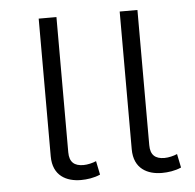

<svg xmlns="http://www.w3.org/2000/svg" viewBox="-44 -561 625 614"><g transform="rotate(-5 269.0 -254.0)"><path d="M192 9C211 9 234 6 254 -3L245 -47C234 -42 217 -38 204 -38C175 -38 159 -51 159 -83V-517H102V-75C102 -12 146 9 192 9ZM452 9C471 9 494 6 514 -3L505 -47C494 -42 477 -38 464 -38C435 -38 419 -51 419 -83V-517H362V-75C362 -12 406 9 452 9Z"/></g></svg>

Font: Noto Sans Thai UI Light
Style: Regular
Weight: 300
Designer: Monotype Design Team
Foundry: Monotype Imaging Inc.
Version: Version 2.000